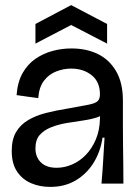

<svg xmlns="http://www.w3.org/2000/svg" viewBox="-20 -720 544 753"><path d="M177 13Q136 13 102 -1.5Q68 -16 47 -47Q26 -78 26 -128Q26 -173 43 -202Q60 -231 90.5 -249Q121 -267 160.5 -277Q200 -287 244 -294Q301 -304 328 -309.5Q355 -315 363.5 -324Q372 -333 372 -350Q372 -399 339.5 -425Q307 -451 259 -451Q230 -451 201 -440Q172 -429 152.5 -403.5Q133 -378 130 -335L45 -347Q49 -399 69 -434Q89 -469 120 -490Q151 -511 187 -520.5Q223 -530 260 -530Q319 -530 364 -508Q409 -486 435.5 -440.5Q462 -395 462 -326V-228Q462 -190 462.5 -152Q463 -114 463.5 -76Q464 -38 464 0H378Q382 -45 384.5 -88.5Q387 -132 390 -180H382Q374 -125 347 -81.5Q320 -38 277 -12.5Q234 13 177 13ZM202 -62Q233 -62 263 -75Q293 -88 317 -113Q341 -138 356 -173.5Q371 -209 372 -254L373 -276L399 -285Q388 -269 363 -260.5Q338 -252 306 -247.5Q274 -243 241.5 -237.5Q209 -232 181 -221Q153 -210 136 -191Q119 -172 119 -138Q119 -104 140.5 -83Q162 -62 202 -62ZM119 -549V-626L259 -700L400 -626V-549L259 -622Z"/></svg>

Font: Bricolage Grotesque 96pt ExtraBold 96pt
Style: Regular
Weight: 400
Version: Version 1.001;gftools[0.9.33.dev8+g029e19f]